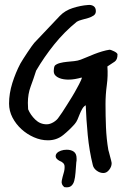

<svg xmlns="http://www.w3.org/2000/svg" viewBox="-20 -600 529 797"><path d="M365.2 85Q350.6 26.4 344.2 -39.6Q337.9 -105.5 335.9 -163.1Q327.1 -158.2 321.3 -147.9Q315.4 -137.7 311 -126.5Q306.6 -115.2 301.8 -104Q296.9 -92.8 290 -85Q267.6 -59.6 241.2 -38.6Q214.8 -17.6 178.7 -17.6Q149.4 -17.6 120.6 -30.3Q91.8 -43 68.8 -64Q45.9 -85 31.7 -112.3Q17.6 -139.6 17.6 -169.9Q17.6 -211.9 31.2 -255.4Q44.9 -298.8 64.5 -335.9Q68.4 -342.8 76.7 -356Q85 -369.1 94.2 -382.8Q103.5 -396.5 111.3 -407.7Q119.1 -418.9 122.1 -421.9L228.5 -534.2Q250 -556.6 282.7 -566.9Q315.4 -577.1 343.8 -579.1Q358.4 -581.1 368.2 -574.7Q377.9 -568.4 377.9 -553.7Q377.9 -542 368.7 -535.6Q359.4 -529.3 346.7 -525.4Q334 -521.5 320.3 -518.1Q306.6 -514.6 298.8 -509.8Q247.1 -467.8 205.1 -415.5Q163.1 -363.3 129.9 -306.6Q119.1 -272.5 107.4 -241.2Q95.7 -210 95.7 -172.9Q95.7 -169.9 96.2 -159.7Q96.7 -149.4 96.7 -146.5Q106.4 -123 126.5 -103.5Q146.5 -84 173.8 -84Q187.5 -84 202.1 -92.8Q216.8 -101.6 224.6 -114.3Q228.5 -119.1 238.3 -133.8Q248 -148.4 258.3 -165Q268.6 -181.6 277.8 -196.3Q287.1 -210.9 290 -216.8Q293 -222.7 298.3 -231.9Q303.7 -241.2 308.1 -250Q312.5 -258.8 315.9 -266.1Q319.3 -273.4 319.3 -274.4V-278.3Q305.7 -274.4 292 -272Q278.3 -269.5 263.7 -269.5Q254.9 -269.5 244.6 -271Q234.4 -272.5 225.1 -276.4Q215.8 -280.3 209.5 -287.1Q203.1 -293.9 203.1 -305.7Q203.1 -310.5 204.1 -317.4Q205.1 -324.2 208 -328.1Q215.8 -335 229 -338.4Q242.2 -341.8 257.3 -343.3Q272.5 -344.7 287.6 -346.2Q302.7 -347.7 315.4 -352.5Q326.2 -356.4 340.8 -362.8Q355.5 -369.1 371.6 -375.5Q387.7 -381.8 404.3 -386.7Q420.9 -391.6 434.6 -393.6Q437.5 -393.6 442.9 -391.6Q448.2 -389.6 454.1 -386.7Q460 -383.8 463.9 -380.4Q467.8 -377 467.8 -374Q467.8 -352.5 456.1 -344.2Q444.3 -335.9 425.8 -324.2Q428.7 -285.2 423.3 -246.1Q418 -207 418 -168Q418 -121.1 419.9 -72.3Q421.9 -23.4 429.7 22.5Q430.7 24.4 432.6 32.7Q434.6 41 437 49.8Q439.5 58.6 441.4 66.4Q443.4 74.2 443.4 76.2V78.1Q443.4 91.8 433.1 105Q422.9 118.2 409.2 118.2Q394.5 118.2 381.3 108.4Q368.2 98.6 365.2 85ZM247.1 176.8Q233.4 166 236.3 150.4Q239.3 134.8 244.1 119.1Q249 103.5 248 89.4Q247.1 75.2 226.6 67.4Q212.9 59.6 211.4 51.3Q210 43 215.8 36.1Q221.7 29.3 232.9 25.4Q244.1 21.5 256.8 21.5Q275.4 21.5 286.6 29.8Q297.9 38.1 297.9 57.6Q297.9 60.5 297.9 65.4Q297.9 70.3 296.9 71.3Q294.9 95.7 293.5 116.2Q292 136.7 288.1 150.9Q284.2 165 274.9 172.4Q265.6 179.7 247.1 176.8Z"/></svg>

Font: Covered By Your Grace
Style: Regular
Weight: 400
Designer: Kimberly Geswein
Foundry: Kimberly Geswein
Version: Version 1.0